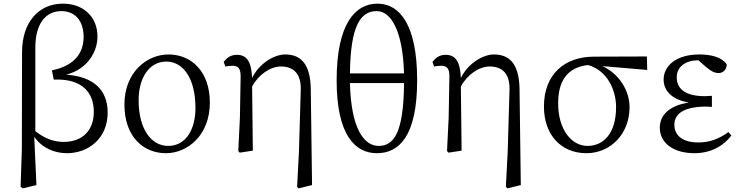

<svg xmlns="http://www.w3.org/2000/svg" viewBox="-20 -827 4050 1054"><path d="M174 -566C174 -695 229 -766 317 -766C393 -766 439 -712 439 -624C439 -524 375 -463 265 -441L275 -390C435 -397 495 -315 495 -213C495 -114 436 -48 329 -48C271 -48 221 -70 174 -107ZM100 -8 93 198 105 207 180 189 168 -76C212 -13 280 14 348 14C463 14 571 -65 571 -209C571 -337 489 -407 344 -417C464 -449 515 -546 515 -626C515 -742 430 -807 326 -807C192 -807 101 -705 101 -540Z M891 14C1009 14 1132 -84 1132 -264C1132 -434 1031 -528 905 -528C786 -528 663 -430 663 -254C663 -74 769 14 891 14ZM903 -26C815 -26 741 -111 741 -278C741 -395 796 -489 893 -489C988 -489 1053 -393 1053 -234C1053 -120 1003 -26 903 -26Z M1686 -341C1683 -482 1627 -528 1545 -528C1487 -528 1404 -481 1364 -399C1360 -492 1333 -526 1280 -526C1245 -526 1225 -509 1208 -487L1217 -462C1230 -464 1243 -466 1256 -466C1290 -466 1301 -448 1301 -408L1297 -182L1288 2L1296 11L1368 0L1364 -352C1398 -416 1463 -462 1522 -462C1590 -462 1634 -424 1631 -333L1621 7L1611 198L1619 207L1693 189Z M2198 -371C2196 -100 2143 -26 2059 -26C1976 -26 1907 -125 1901 -371ZM1901 -424C1904 -690 1961 -766 2048 -766C2124 -766 2191 -664 2198 -424ZM2052 -807C1932 -807 1828 -700 1828 -386C1828 -83 1931 14 2049 14C2168 14 2270 -75 2270 -387C2270 -691 2174 -807 2052 -807Z M2832 -341C2829 -482 2773 -528 2691 -528C2633 -528 2550 -481 2510 -399C2506 -492 2479 -526 2426 -526C2391 -526 2371 -509 2354 -487L2363 -462C2376 -464 2389 -466 2402 -466C2436 -466 2447 -448 2447 -408L2443 -182L2434 2L2442 11L2514 0L2510 -352C2544 -416 2609 -462 2668 -462C2736 -462 2780 -424 2777 -333L2767 7L2757 198L2765 207L2839 189Z M3205 -26C3120 -26 3044 -112 3044 -260C3044 -384 3095 -457 3208 -470C3312 -441 3362 -335 3362 -239C3362 -97 3295 -26 3205 -26ZM3533 -443 3531 -517 3241 -516C3080 -516 2966 -420 2966 -242C2966 -87 3060 14 3199 14C3331 14 3436 -91 3436 -239C3436 -331 3377 -423 3287 -464Z M3979 -102C3925 -64 3877 -45 3812 -45C3730 -45 3682 -82 3682 -142C3682 -193 3719 -242 3860 -242C3866 -242 3876 -241 3888 -240V-301C3877 -300 3859 -299 3850 -299C3741 -299 3695 -340 3695 -403C3695 -463 3747 -496 3812 -496H3814L3855 -460C3883 -436 3903 -426 3925 -426C3953 -426 3971 -450 3969 -475C3939 -515 3882 -528 3818 -528C3694 -528 3623 -467 3623 -390C3623 -332 3665 -280 3762 -264C3660 -249 3602 -199 3602 -126C3602 -37 3684 14 3791 14C3887 14 3954 -29 3995 -83Z"/></svg>

Font: Source Han Serif K
Style: Regular
Weight: 400
Designer: Ryoko NISHIZUKA 西塚涼子 (kana & ideographs); Frank Grießhammer (Latin, Greek & Cyrillic); Wenlong ZHANG 张文龙 (bopomofo); San
Foundry: Adobe Systems Incorporated
Version: Version 1.001;PS 1.001;hotconv 16.6.54;makeotf.lib2.5.65590